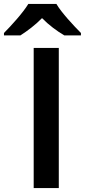

<svg xmlns="http://www.w3.org/2000/svg" viewBox="-30 -958 432 978"><path d="M114.3 -938C88.4 -894.5 26.4 -826.2 -9.8 -790V-777.8H74.2C109.9 -800.8 149.4 -830.1 184.1 -865.7C218.8 -830.1 260.7 -799.3 297.4 -777.8H382.3V-790C346.2 -826.2 282.2 -894.5 257.3 -938ZM269.5 -713.9H141.6V0H269.5Z"/></svg>

Font: Noto Reveo Sans
Style: Regular
Weight: 600
Designer: Monotype Design Team
Foundry: Monotype Imaging Inc.
Version: Version 2.007